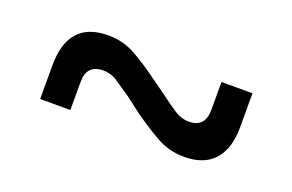

<svg xmlns="http://www.w3.org/2000/svg" viewBox="-43 -566 681 448"><g transform="rotate(20 297.5 -342.0)"><path d="M338 -358 296 -298 258 -327Q237 -341 220.5 -352.5Q204 -364 184 -364Q143 -364 143 -321V-251H68V-336Q68 -389 92.5 -417Q117 -445 167 -445Q204 -445 234.5 -428Q265 -411 299 -386ZM258 -327 299 -386 338 -358Q359 -342 376 -331Q393 -320 412 -320Q452 -320 452 -364V-433H529V-348Q529 -296 504 -267.5Q479 -239 429 -239Q392 -239 361 -256.5Q330 -274 296 -298Z"/></g></svg>

Font: Montagu Slab 24pt
Style: Regular
Weight: 400
Designer: Florian Karsten
Foundry: Florian Karsten
Version: Version 1.000